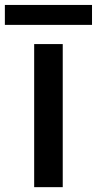

<svg xmlns="http://www.w3.org/2000/svg" viewBox="-55 -734 394 781"><path d="M-35.2 -632.8V-713.9H319.3V-632.8ZM84 27.3V-554.7H200.2V27.3Z"/></svg>

Font: GenEi M Gothic v2 Medium
Style: Regular
Weight: 500
Version: Version 2.0